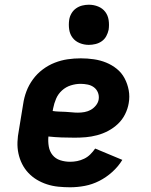

<svg xmlns="http://www.w3.org/2000/svg" viewBox="-20 -785 640 813"><path d="M277 8Q252 8 227 5.5Q202 3 179 -4.5Q156 -12 136 -24Q116 -36 100 -53Q84 -70 73.5 -91Q63 -112 58 -135.5Q53 -159 54 -184Q55 -209 60 -234L78 -344Q82 -372 92 -398.5Q102 -425 119.5 -449Q137 -473 161 -491Q185 -509 212 -519.5Q239 -530 266.5 -534Q294 -538 322 -538Q350 -538 377.5 -534Q405 -530 429.5 -520Q454 -510 474.5 -493.5Q495 -477 507.5 -453.5Q520 -430 525 -403Q530 -376 525 -348Q521 -324 509.5 -301Q498 -278 479.5 -260.5Q461 -243 438.5 -231Q416 -219 391.5 -212.5Q367 -206 343.5 -204Q320 -202 296 -202Q268 -202 240.5 -203Q213 -204 185 -207Q183 -186 186.5 -165Q190 -144 202.5 -128.5Q215 -113 235 -106.5Q255 -100 277 -100Q292 -100 307 -103Q322 -106 336.5 -113Q351 -120 362.5 -131.5Q374 -143 383 -156L498 -108Q481 -80 455.5 -57Q430 -34 400.5 -19Q371 -4 339.5 2Q308 8 277 8ZM310 -308Q324 -308 338 -310.5Q352 -313 364.5 -320Q377 -327 386.5 -339Q396 -351 398 -365Q400 -380 394.5 -393.5Q389 -407 377.5 -415.5Q366 -424 351 -427Q336 -430 321 -430Q301 -430 280 -423.5Q259 -417 242.5 -402Q226 -387 217.5 -367Q209 -347 205 -326L203 -315Q216 -313 229.5 -312.5Q243 -312 256.5 -311.5Q270 -311 283.5 -309.5Q297 -308 310 -308ZM356 -595Q336 -595 317.5 -602.5Q299 -610 287.5 -625Q276 -640 273 -660Q270 -680 273 -701Q275 -715 282.5 -728Q290 -741 302 -749.5Q314 -758 328 -761.5Q342 -765 356 -765Q377 -765 395.5 -757.5Q414 -750 425.5 -735Q437 -720 440 -700Q443 -680 440 -659Q437 -645 430 -632Q423 -619 411 -610.5Q399 -602 384.5 -598.5Q370 -595 356 -595Z"/></svg>

Font: Iosevka Slab XBdEx
Style: Italic
Weight: 800
Width: 7
Italic angle: -9°
Monospace: yes
Designer: Belleve Invis
Foundry: Belleve Invis
Version: Version 11.1.1; ttfautohint (v1.8.3)